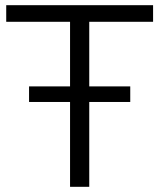

<svg xmlns="http://www.w3.org/2000/svg" viewBox="-20 -720 614 740"><path d="M250 0V-636H4V-700H570V-636H324V0ZM92 -327V-387H482V-327Z"/></svg>

Font: Montserrat Thin
Style: Regular
Weight: 400
Version: Version 9.000